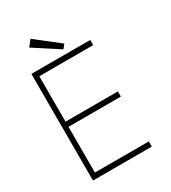

<svg xmlns="http://www.w3.org/2000/svg" viewBox="-199 -927 916 1029"><g transform="rotate(-30 259.0 -413.0)"><path d="M67 -660H431V-628H97.5V-347H421.5V-315H97.5V-32H431V0H67ZM281.5 -688 127.5 -788 157 -825.5 301 -712.5Z"/></g></svg>

Font: League Spartan Thin
Style: Regular
Weight: 100
Foundry: The League of Moveable Type
Version: Version 2.002